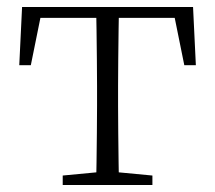

<svg xmlns="http://www.w3.org/2000/svg" viewBox="-20 -528 614 548"><path d="M35 -342 43 -508H531L539 -342H506L473 -505L506 -477H68L101 -505L68 -342ZM159 0V-27L275 -38H299L415 -27V0ZM254 0Q255 -24 255.5 -64.5Q256 -105 256.5 -148.5Q257 -192 257 -226V-283Q257 -316 256.5 -359.5Q256 -403 255.5 -443.5Q255 -484 254 -508H320Q319 -484 318.5 -443.5Q318 -403 317.5 -359.5Q317 -316 317 -283V-226Q317 -192 317.5 -148.5Q318 -105 318.5 -64.5Q319 -24 320 0Z"/></svg>

Font: Noto Serif JP ExtraLight
Style: Regular
Weight: 200
Designer: Ryoko NISHIZUKA  (kana & ideographs); Frank Grießhammer (Latin, Greek & Cyrillic); Wenlong ZHANG  (bopomofo); Sandoll Co
Foundry: Adobe
Version: Version 2.002-H1;hotconv 1.1.0;makeotfexe 2.6.0